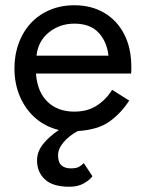

<svg xmlns="http://www.w3.org/2000/svg" viewBox="-20 -490 555 731"><path d="M299 131Q289 141 279 146Q269 151 249 151Q227 151 214 139.5Q201 128 201 101Q201 76 222.5 51Q244 26 276 9Q353 4 396.5 -27Q440 -58 472 -107L407 -148Q384 -111 348.5 -88Q313 -65 263 -65Q200 -65 161 -102.5Q122 -140 117 -210H479Q480 -216 480 -222Q480 -228 480 -234Q480 -307 453 -359.5Q426 -412 377 -441Q328 -470 263 -470Q204 -470 156.5 -446Q109 -422 79 -379Q49 -336 39 -279Q37 -267 36 -255Q35 -243 35 -230Q35 -170 56.5 -121Q78 -72 116 -39.5Q154 -7 204 5Q168 29 144.5 58Q121 87 121 121Q121 165 151 193Q181 221 244 221Q276 221 298.5 208.5Q321 196 332 181ZM119 -278Q125 -334 166.5 -367Q208 -400 263 -400Q323 -400 355 -366Q387 -332 393 -278Z"/></svg>

Font: Jost-400-Book
Style: Regular
Weight: 400
Version: Version 3.200; ttfautohint (v0.97) -l 8 -r 50 -G 200 -x 14 -